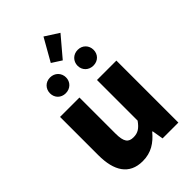

<svg xmlns="http://www.w3.org/2000/svg" viewBox="-296 -1123 1246 1246"><g transform="rotate(-45 327.0 -500.0)"><path d="M243 14C321 14 374 -22 421 -78H425L438 0H583V-569H405V-196C375 -154 350 -138 310 -138C265 -138 244 -160 244 -239V-569H66V-217C66 -75 119 14 243 14ZM338 -816 454 -953 359 -1014 271 -859ZM201 -651C244 -651 275 -682 275 -723C275 -764 244 -796 201 -796C158 -796 128 -764 128 -723C128 -682 158 -651 201 -651ZM455 -651C498 -651 528 -682 528 -723C528 -764 498 -796 455 -796C412 -796 381 -764 381 -723C381 -682 412 -651 455 -651Z"/></g></svg>

Font: Noto Sans CJK Black
Style: Bold
Weight: 900
Designer: Ryoko NISHIZUKA (kana & ideographs); Paul D. Hunt (Latin, Greek & Cyrillic); Wenlong ZHANG (bopomofo); Sandoll Communica
Foundry: Adobe Systems Incorporated
Version: Version 1.000;PS 1;hotconv 1.0.78;makeotf.lib2.5.61930